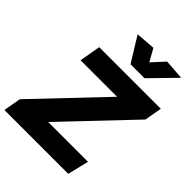

<svg xmlns="http://www.w3.org/2000/svg" viewBox="-270 -1087 1223 1223"><g transform="rotate(45 341.5 -475.5)"><path d="M-8 0 13 -118 440 -567H111L136 -710H691L670 -592L243 -143H602L567 0ZM354 -774 251 -941 383 -951 430 -867 507 -951 643 -941 480 -774Z"/></g></svg>

Font: Livvic
Style: Bold Italic
Weight: 700
Italic angle: -10°
Designer: Jacques Le Bailly, Baron von Fonthausen
Version: Version 1.001; ttfautohint (v1.8.2)